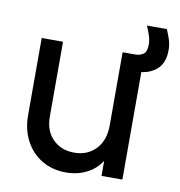

<svg xmlns="http://www.w3.org/2000/svg" viewBox="-78 -742 772 825"><g transform="rotate(10 308.5 -329.0)"><path d="M263 12Q204 12 158.5 -15Q113 -42 87 -90.5Q61 -139 61 -202V-539H154V-212Q154 -151 190 -114.5Q226 -78 284 -78Q341 -78 377.5 -116Q414 -154 414 -220V-539H471Q488 -539 503.5 -548.5Q519 -558 519 -591Q519 -610 512.5 -630Q506 -650 497 -670H584Q593 -649 600 -628Q607 -607 607 -582Q607 -530 580 -502.5Q553 -475 508 -469V0H417V-66Q394 -29 353.5 -8.5Q313 12 263 12Z"/></g></svg>

Font: Pitagon Sans Text Medium
Style: Regular
Weight: 500
Designer: Travis Tran
Foundry: Pitagon
Version: Version 1.000; ttfautohint (v1.8.4.7-5d5b);gftools[0.9.26]